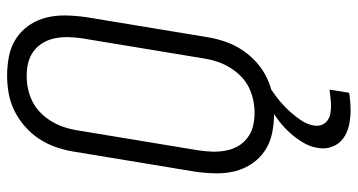

<svg xmlns="http://www.w3.org/2000/svg" viewBox="-253 -530 1006 540"><g transform="rotate(-90 250.0 -260.0)"><path d="M202 8Q174 8 146.5 2.5Q119 -3 97 -17.5Q75 -32 60 -54Q45 -76 38.5 -102Q32 -128 32.5 -156Q33 -184 37 -213L94 -558Q98 -582 106.5 -606.5Q115 -631 129.5 -653Q144 -675 164.5 -693Q185 -711 208.5 -722.5Q232 -734 257 -738.5Q282 -743 307 -743Q336 -743 363 -737.5Q390 -732 412 -717.5Q434 -703 449 -681Q464 -659 470.5 -633Q477 -607 476.5 -579Q476 -551 472 -522L415 -177Q411 -153 402.5 -128.5Q394 -104 379.5 -82Q365 -60 345 -42Q325 -24 301 -12.5Q277 -1 252 3.5Q227 8 202 8ZM203 -47Q221 -47 239.5 -51Q258 -55 275 -63.5Q292 -72 306 -86Q320 -100 330 -116.5Q340 -133 346 -150.5Q352 -168 355 -186L412 -531Q415 -551 415.5 -570Q416 -589 412.5 -607.5Q409 -626 400 -641.5Q391 -657 376.5 -668Q362 -679 344 -683.5Q326 -688 306 -688Q288 -688 269.5 -684Q251 -680 234 -671.5Q217 -663 203 -649Q189 -635 179 -618.5Q169 -602 163 -584.5Q157 -567 154 -549L97 -204Q94 -184 93.5 -165Q93 -146 96.5 -127.5Q100 -109 109 -93.5Q118 -78 132.5 -67Q147 -56 165 -51.5Q183 -47 203 -47ZM209 223Q188 223 167.5 218.5Q147 214 131 202.5Q115 191 107.5 171.5Q100 152 104 131Q107 110 118.5 90.5Q130 71 145 54Q160 37 178 23Q196 9 216 -2L226 -8H269L268 0Q251 11 235.5 24Q220 37 206.5 52Q193 67 181.5 84Q170 101 167 120Q165 131 168.5 141Q172 151 180.5 157.5Q189 164 199.5 166Q210 168 221 168Q233 168 244.5 166.5Q256 165 268 164L259 219Q246 221 233.5 222Q221 223 209 223Z"/></g></svg>

Font: Iosevka SS04 Light Oblique
Style: Regular
Weight: 300
Italic angle: -9°
Monospace: yes
Designer: Belleve Invis
Foundry: Belleve Invis
Version: Version 19.0.0; ttfautohint (v1.8.4)